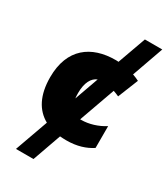

<svg xmlns="http://www.w3.org/2000/svg" viewBox="-233 -859 1013 1167"><g transform="rotate(30 274.0 -276.0)"><path d="M318 10C394 10 450 -9 496 -39V-192C447 -161 389 -143 335 -143C333 -143 330 -143 328 -143L418 -395C431 -391 444 -385 458 -379L515 -521C501 -528 485 -535 470 -540L548 -760H426L355 -562C348 -563 341 -563 334 -563C166 -563 42 -475 42 -274C42 -147 87 -66 163 -24L80 208H203L274 8C288 9 303 10 318 10ZM237 -275C237 -348 261 -391 299 -406L239 -238C238 -249 237 -261 237 -275Z"/></g></svg>

Font: Noto Sans UI Black
Style: Regular
Weight: 900
Designer: Monotype Design Team
Foundry: Monotype Imaging Inc.
Version: Version 1.901